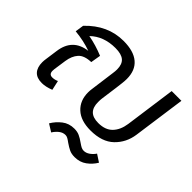

<svg xmlns="http://www.w3.org/2000/svg" viewBox="-165 -825 1283 1283"><g transform="rotate(45 477.0 -183.5)"><path d="M903 -564 851 -191Q839 -107 780.5 -50.5Q722 6 613 6Q521 6 471.5 -40Q422 -86 422 -163Q422 -181 425 -200L448 -372Q451 -392 451 -408Q451 -457 425 -479.5Q399 -502 342 -502Q231 -502 162 -435Q236 -421 306 -392L294 -321Q230 -319 202 -288Q174 -257 166 -203L153 -113Q152 -107 152 -97Q152 -64 182 -64Q204 -64 226 -74L241 -6Q195 12 159 12Q111 12 87 -14Q63 -40 63 -89Q63 -105 66 -123L78 -209Q96 -344 227 -360Q158 -385 75 -393L84 -454Q198 -574 347 -574Q443 -574 492.5 -532Q542 -490 542 -409Q542 -389 539 -366L533 -317L517 -200Q515 -187 515 -165Q515 -115 539.5 -90.5Q564 -66 615 -66Q681 -66 716.5 -103Q752 -140 761 -203L811 -564ZM754 84 806 118Q784 155 748.5 181Q713 207 664 207Q634 207 613 197Q592 187 566 169Q550 157 539 151Q528 145 517 145Q493 145 472.5 161Q452 177 437 201L384 168Q407 129 443 101Q479 73 529 73Q557 73 578 82.5Q599 92 624 110Q641 122 652.5 128Q664 134 677 134Q699 134 719.5 119.5Q740 105 754 84Z"/></g></svg>

Font: FiraGO
Style: Italic
Weight: 400
Italic angle: -8°
Designer: bBox Type GmbH
Foundry: bBox Type GmbH
Version: Version 1.001